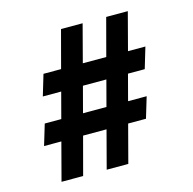

<svg xmlns="http://www.w3.org/2000/svg" viewBox="-99 -759 861 858"><g transform="rotate(-15 332.0 -330.0)"><path d="M77 -271H153.5L185 -390H100L129 -487H210.5L256.5 -660H356.5L311 -487H419.5L465.5 -660H565.5L520 -487H600.5L571.5 -390H494L462.5 -271H548.5L519.5 -174.5H437L391 0H291L337 -174.5H228.5L182 0H82L128 -174.5H48ZM254 -271H362.5L394 -390H285.5Z"/></g></svg>

Font: League Spartan
Style: Bold
Weight: 700
Foundry: The League of Moveable Type
Version: Version 2.002